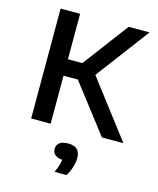

<svg xmlns="http://www.w3.org/2000/svg" viewBox="-122 -680 825 1004"><g transform="rotate(15 290.0 -178.5)"><path d="M463 0 229.5 -303.5 448.5 -595H561.5L334 -292L335.5 -319.5L579.5 0ZM80 0V-595H185.5V0ZM169.5 -260V-349H273.5V-260ZM270.5 238Q284.5 207.5 289.5 185.8Q294.5 164 294.5 142L312 167H303Q270.5 167 255 154.5Q239.5 142 239.5 121.5Q239.5 100.5 255 88.2Q270.5 76 302 76Q334.5 76 350.5 91.5Q366.5 107 366.5 137Q366.5 160 358.2 187.2Q350 214.5 335 238Z"/></g></svg>

Font: Encode Sans SC Medium
Style: Regular
Weight: 500
Version: Version 3.002